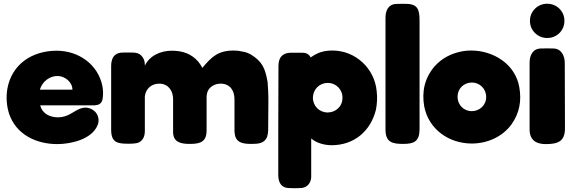

<svg xmlns="http://www.w3.org/2000/svg" viewBox="-20 -770 3074 1026"><path d="M283 -499C152 -499 42 -427 19 -294C12 -249 15 -205 29 -161C67 -50 175 0 286 0C358 0 470 -25 501 -100C513 -126 506 -158 484 -177C470 -189 453 -195 436 -195C428 -195 419 -193 410 -190C393 -184 377 -173 361 -164C338 -150 314 -143 290 -143C247 -143 206 -162 195 -207H480C484 -207 488 -207 492 -208C516 -210 527 -225 529 -247C532 -268 531 -290 527 -311C503 -428 398 -499 283 -499ZM367 -291H193C206 -335 246 -364 287 -364C326 -364 367 -332 367 -291Z M1413 -74C1414 -230 1415 -237 1413 -285C1411 -309 1411 -321 1410 -332C1397 -405 1382 -442 1317 -481C1305 -487 1292 -492 1278 -494C1262 -498 1246 -500 1229 -500C1144 -500 1110 -465 1061 -407C1056 -419 1048 -429 1040 -440C1002 -484 954 -499 898 -499C840 -499 780 -474 754 -419V-424C754 -444 748 -460 734 -474C723 -485 706 -489 691 -489C672 -489 653 -490 633 -489C604 -488 585 -474 578 -448C575 -439 574 -429 574 -419V-77C574 -8 608 -2 665 -2C678 -2 690 -2 703 -4C731 -6 750 -28 753 -56C754 -62 754 -67 754 -74V-242C754 -246 754 -251 754 -255C759 -296 789 -323 831 -323C879 -323 905 -285 905 -240V-74C905 -69 905 -65 905 -60C908 -6 953 -1 996 -1C1053 -1 1084 -14 1084 -74V-253C1084 -262 1086 -271 1089 -280C1100 -308 1130 -323 1159 -323C1209 -323 1233 -286 1233 -240V-74C1233 -69 1233 -65 1234 -60C1238 -5 1281 -1 1325 -1C1359 -1 1395 -3 1408 -41C1411 -52 1413 -63 1413 -74Z M1993 -282C1982 -405 1879 -500 1757 -500C1728 -500 1698 -496 1672 -482C1660 -477 1651 -470 1640 -463C1632 -480 1617 -488 1598 -488C1574 -488 1550 -489 1527 -488C1482 -484 1468 -456 1468 -415L1467 -82V165C1467 205 1483 235 1526 235C1546 236 1565 236 1584 235C1619 235 1641 211 1643 177V-30C1672 -5 1715 6 1752 6C1873 6 1961 -70 1989 -184C1995 -216 1997 -249 1993 -282ZM1731 -169C1687 -169 1652 -203 1652 -248C1653 -293 1687 -327 1732 -327C1775 -327 1811 -292 1810 -247C1810 -199 1772 -169 1731 -169Z M2040 -675V-77C2040 -8 2079 -1 2135 -1C2192 -1 2222 -14 2222 -80V-654C2222 -672 2222 -691 2217 -709C2212 -730 2197 -743 2175 -747C2171 -748 2165 -749 2161 -749C2141 -750 2120 -750 2101 -749C2056 -749 2040 -715 2040 -675Z M2498 -500C2484 -500 2470 -499 2457 -497C2453 -496 2450 -496 2446 -495C2390 -484 2340 -458 2302 -415C2249 -353 2233 -280 2247 -201C2271 -78 2380 -3 2501 -3C2583 -3 2664 -38 2713 -105C2756 -165 2768 -232 2755 -304C2734 -427 2617 -500 2498 -500ZM2425 -253C2425 -296 2458 -329 2502 -329C2543 -329 2578 -296 2578 -252C2578 -206 2541 -176 2501 -176C2458 -176 2425 -210 2425 -253Z M2810 -434V-79C2810 -18 2849 0 2896 0C2961 0 2999 -14 2999 -84L2998 -433C2998 -472 2980 -511 2935 -511C2914 -511 2894 -512 2873 -511C2827 -511 2810 -475 2810 -434ZM2905 -567C2956 -567 2996 -608 2996 -657V-660C2996 -709 2956 -750 2905 -750H2903C2853 -750 2812 -709 2812 -660V-657C2812 -608 2853 -567 2903 -567Z"/></svg>

Font: Periwinkle
Style: Bold
Weight: 700
Version: Version 2.001